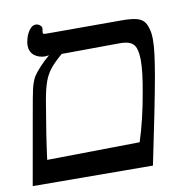

<svg xmlns="http://www.w3.org/2000/svg" viewBox="-107 -795 816 873"><g transform="rotate(-10 301.0 -359.0)"><path d="M529 3 -25.5 0 32.5 -328Q45 -400 52.2 -432.8Q59.5 -465.5 72 -488.5Q83.5 -506.5 104.8 -529.5Q126 -552.5 150.5 -573L133.5 -571Q104 -571 83.2 -587.2Q62.5 -603.5 62.5 -634Q62.5 -642 64 -650Q69 -679 83.2 -700Q97.5 -721 114.5 -721Q126.5 -721 135.2 -713.2Q144 -705.5 142.5 -697L140.5 -685Q140 -683 140 -680Q140 -674.5 144 -673.2Q148 -672 160.5 -672H502.5Q543 -672 566.5 -667Q590 -662 602.8 -649.5Q615.5 -637 621.5 -613.5Q628.5 -594 628.5 -561Q628.5 -532.5 623.5 -493.2Q618.5 -454 608.5 -396Q583.5 -256.5 529 3ZM558 -480Q557 -515.5 550.2 -534.5Q543.5 -553.5 526.2 -562.2Q509 -571 475.5 -571L208.5 -569Q171.5 -537.5 152.5 -513.5Q133.5 -489.5 122.2 -458.8Q111 -428 101.5 -375Q73.5 -212.5 60 -106L488 -112Q520.5 -213 541 -333Q558 -425.5 558 -480Z"/></g></svg>

Font: JuliaMono Italic
Style: Regular
Weight: 400
Italic angle: -9°
Monospace: yes
Designer: cormullion
Foundry: corm
Version: Version 0.049; ttfautohint (v1.8.4)